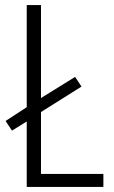

<svg xmlns="http://www.w3.org/2000/svg" viewBox="-20 -734 447 754"><path d="M85 0V-257L27 -221L2 -259L85 -313V-714H141V-349L275 -432L300 -394L141 -294V-51H386V0Z"/></svg>

Font: Noto Sans Sinhala Condensed Light
Style: Regular
Weight: 300
Width: 3
Designer: Jelle Bosma - Monotype Design Team
Foundry: Monotype Imaging Inc.
Version: Version 2.006; ttfautohint (v1.8.4.7-5d5b)